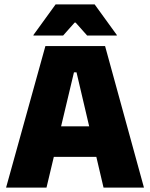

<svg xmlns="http://www.w3.org/2000/svg" viewBox="-20 -847 678 867"><path d="M190 0H7.5L185 -639H454.5L630 0H447.5L325.5 -520.5H314ZM461.5 -138.5H175V-276.5H461.5ZM131 -689 231 -827H407.5L507.5 -689V-686.5H373.5L321.5 -745H317L265 -686.5H131Z"/></svg>

Font: Anek Kannada Medium ExtraBold
Style: Regular
Weight: 800
Version: Version 1.003